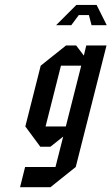

<svg xmlns="http://www.w3.org/2000/svg" viewBox="-20 -687 459 790"><path d="M418.3 -500 291.7 0 187.5 83.3H62.5L83.3 0H208.3L240 -125L187.5 -83.3H145.8L84.2 -166.7L147.5 -416.7L251.7 -500H293.3L325 -458.3L335 -500ZM314.2 -416.7H230.8L167.5 -166.7H250.8ZM377.5 -666.7 419.2 -583.3H356.7L345.8 -625H304.2L273.3 -583.3H210.8L294.2 -666.7Z"/></svg>

Font: Yulong
Style: Italic
Weight: 400
Italic angle: -14.25°
Designer: GGBotNet
Foundry: f0n7.com
Version: 1.00